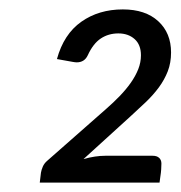

<svg xmlns="http://www.w3.org/2000/svg" viewBox="-20 -838 384 408"><path d="M241 -818Q289 -818 316.2 -793Q343.5 -768 343.5 -726.5Q343.5 -704.5 336.5 -686.5Q329.5 -668.5 317.5 -652.2Q305.5 -636 289.8 -621Q274 -606 257 -590.5L157.5 -500Q182.5 -507 203.5 -507H304.5Q313.5 -507 318.2 -502.5Q323 -498 323 -490.5Q323 -485 322.5 -477.8Q322 -470.5 321 -464.5Q320 -457 319 -450H64.5L67 -471Q68 -477 71 -484Q74 -491 80.5 -496.5L205.5 -606.5Q221 -620 234.5 -634Q248 -648 258 -662.2Q268 -676.5 273.8 -691Q279.5 -705.5 279.5 -720.5Q279.5 -743 266 -755Q252.5 -767 231.5 -767Q210.5 -767 194.2 -756.2Q178 -745.5 166.5 -720.5Q159.5 -705.5 143 -705.5Q141 -705.5 139 -705.8Q137 -706 134.5 -706.5L101 -712.5Q115.5 -765.5 152.8 -791.8Q190 -818 241 -818Z"/></svg>

Font: Lato TR
Style: Italic
Weight: 400
Italic angle: -12°
Designer: Lukasz Dziedzic
Foundry: tyPoland Lukasz Dziedzic
Version: Version 1.104 2013